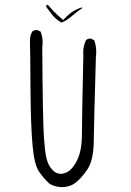

<svg xmlns="http://www.w3.org/2000/svg" viewBox="-20 -795 540 794"><path d="M199.7 -729Q215.3 -711.9 234.9 -701.7Q256.8 -710.9 275.9 -727.5Q297.4 -746.6 320.8 -761.7Q320.3 -762.7 319.3 -764.6Q279.8 -752.9 250 -721.2L241.2 -712.4L231.4 -720.7Q200.7 -747.6 178.2 -774.9L171.4 -773.4V-766.1ZM104 -628.9Q104 -627.4 104 -623.3Q104 -619.1 104.2 -604Q104.5 -588.9 105 -564.9Q105.5 -518.6 106 -437.5Q106.9 -276.9 114.7 -192.4Q122.1 -111.3 142.6 -83.5Q164.1 -53.7 181.6 -38.1Q196.8 -24.4 232.9 -21Q267.6 -21 290.5 -38.1Q315.4 -56.2 341.1 -94Q366.7 -131.8 367.7 -209.2Q368.7 -286.6 376.5 -558.6Q377.9 -570.8 377.9 -581.5Q377.9 -606.9 369.6 -628.4L356.4 -635.3Q355.5 -635.7 354.5 -635.7Q343.3 -635.7 335.9 -629.4Q324.2 -606 324.2 -578.1Q324.2 -571.8 324.7 -564Q318.8 -307.6 318.8 -240.7Q318.8 -173.8 299.8 -134.3Q280.3 -93.3 253.9 -81.5Q242.2 -76.2 231 -76.2Q212.9 -76.2 197.8 -91.3Q178.7 -110.4 171.4 -143.6Q165.5 -170.4 161.6 -227.5Q156.7 -297.4 154.8 -598.6V-599.6Q156.2 -610.8 156.2 -620.6Q156.2 -643.6 147.9 -664.1L135.3 -670.4Q133.8 -670.9 132.8 -670.9Q121.1 -670.9 113.8 -665Q104 -648.9 104 -628.9Z"/></svg>

Font: NaikaiFont
Style: ExtraLight
Weight: 200
Version: Version 1.89